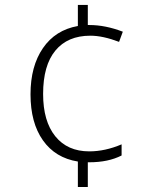

<svg xmlns="http://www.w3.org/2000/svg" viewBox="-20 -744 611 774"><path d="M293.9 -92.8Q203.1 -107.4 153.1 -178.2Q103 -249 103 -363.8Q103 -477.1 153.1 -550Q203.1 -623 293.9 -639.2V-724.1H334V-643.1H340.8Q404.8 -643.1 475.1 -616.2L460 -575.2Q394.5 -600.1 344.2 -600.1Q252.9 -600.1 203.4 -540.3Q153.8 -480.5 153.8 -365.2Q153.8 -255.4 202.9 -194.6Q252 -133.8 339.8 -133.8Q403.8 -133.8 470.2 -162.1V-117.2Q416.5 -89.8 339.8 -89.8H334V9.8H293.9Z"/></svg>

Font: Zoram GWebM Light
Style: Regular
Weight: 300
Foundry: Ascender Corporation
Version: Version 1.000